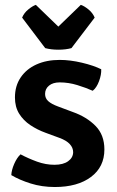

<svg xmlns="http://www.w3.org/2000/svg" viewBox="-20 -756 480 790"><path d="M26.5 -35.5Q27.5 -56.5 38.5 -81.8Q49.5 -107 64.5 -121Q96.5 -104 132.2 -91Q168 -78 204 -78Q240 -78 260.2 -92.5Q280.5 -107 281 -129.5Q281 -148 267.2 -163Q253.5 -178 225 -188.5L168 -209.5Q133.5 -222 104.8 -241.2Q76 -260.5 58.8 -288.2Q41.5 -316 41.5 -355Q41.5 -402.5 65 -437.2Q88.5 -472 130 -490.8Q171.5 -509.5 225.5 -509.5Q268.5 -509.5 317 -498Q365.5 -486.5 396.5 -471Q397.5 -449 387.5 -422Q377.5 -395 361.5 -382.5Q333.5 -395 297.8 -406Q262 -417 225.5 -417Q198 -417 181.8 -403.8Q165.5 -390.5 165.5 -369.5Q165.5 -351.5 178.5 -339.8Q191.5 -328 218.5 -318L280 -295Q336.5 -275 373 -238Q409.5 -201 409.5 -141Q409.5 -69 354.2 -27.8Q299 13.5 205.5 13.5Q152.5 13.5 106.2 -1Q60 -15.5 26.5 -35.5ZM166 -558 71 -683.5Q79 -703 96.5 -717.2Q114 -731.5 127.5 -736L220 -646.5L312.5 -736Q326.5 -731.5 344 -717.2Q361.5 -703 369.5 -683.5L274 -558Q250.5 -551.5 220 -551.5Q190.5 -551.5 166 -558Z"/></svg>

Font: Signika Negative Light SemiBold
Style: Regular
Weight: 600
Version: Version 2.001